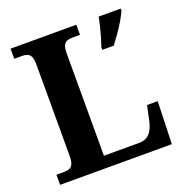

<svg xmlns="http://www.w3.org/2000/svg" viewBox="-128 -830 910 946"><g transform="rotate(-20 327.0 -357.0)"><path d="M28 0V-53H70Q85 -53 96.5 -57.5Q108 -62 114.5 -76Q121 -90 121 -118V-596Q121 -625 114.5 -638.5Q108 -652 96.5 -656.5Q85 -661 70 -661H28V-714H373V-661H331Q317 -661 305.5 -657Q294 -653 287 -640Q280 -627 280 -600V-61H466Q489 -61 505.5 -71Q522 -81 532.5 -100.5Q543 -120 549 -148L565 -223H621L614 0ZM451 -567Q458 -587 465.5 -613Q473 -639 479.5 -665.5Q486 -692 490 -714H606V-704Q597 -683 581 -656Q565 -629 546.5 -602.5Q528 -576 511 -554H451Z"/></g></svg>

Font: Noto Serif Gujarati
Style: Bold
Weight: 700
Version: Version 2.102